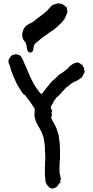

<svg xmlns="http://www.w3.org/2000/svg" viewBox="-20 -1047 550 1134"><path d="M295 66Q292 67 289 66.5Q286 66 284 66Q273 63 265 54Q258 46 252 35Q251 31 249.5 27Q248 23 248 19V12Q246 1 245.5 -10Q245 -21 245 -32Q245 -46 245.5 -60Q246 -74 246 -88Q246 -95 247 -99Q248 -118 247 -139Q246 -144 245.5 -150Q245 -156 245 -162Q246 -173 245 -184Q244 -195 242 -206L239 -223Q239 -225 238.5 -227.5Q238 -230 238 -231Q230 -261 216 -285Q211 -294 205.5 -303.5Q200 -313 195 -323Q190 -333 187.5 -343.5Q185 -354 183 -364Q183 -366 183.5 -369Q184 -372 184 -375Q184 -381 184.5 -387.5Q185 -394 185 -401Q185 -408 181 -412L175 -420Q171 -425 168 -430.5Q165 -436 161 -441L150 -456Q146 -462 141 -468Q136 -474 131 -481Q129 -483 127 -485.5Q125 -488 122 -489Q118 -490 116 -494Q113 -497 109 -503Q103 -513 96.5 -523.5Q90 -534 84 -544L81 -548Q72 -567 63.5 -586.5Q55 -606 48 -625Q44 -634 42 -645Q41 -651 39 -657Q37 -663 34 -668Q31 -673 30.5 -678Q30 -683 30 -688Q30 -691 31.5 -694Q33 -697 34 -700Q37 -705 40.5 -709.5Q44 -714 48 -718Q53 -723 59 -723Q62 -723 63 -724Q71 -728 79.5 -726Q88 -724 95 -721Q98 -720 100 -717.5Q102 -715 104 -713L115 -695Q117 -693 117 -690Q118 -687 119 -684.5Q120 -682 121 -679Q128 -664 134.5 -649.5Q141 -635 147 -620Q152 -607 157.5 -594.5Q163 -582 170 -570Q175 -558 182 -547Q189 -536 196 -525Q200 -521 203 -516Q206 -511 210 -506L215 -500Q223 -492 225 -492Q227 -492 234 -501Q238 -506 241.5 -511.5Q245 -517 249 -521Q257 -531 264.5 -540Q272 -549 279 -558Q290 -571 307 -584Q314 -590 320 -597Q327 -606 336 -610Q343 -614 349 -618.5Q355 -623 361 -627Q367 -633 374 -637Q378 -640 381.5 -643.5Q385 -647 388 -651Q390 -654 392.5 -656.5Q395 -659 398 -661L412 -670Q414 -671 415 -671.5Q416 -672 417 -673Q419 -673 420 -673.5Q421 -674 422 -674Q427 -676 431.5 -677Q436 -678 441 -678Q447 -675 453 -672Q459 -669 463 -664Q465 -663 466.5 -663Q468 -663 469 -662Q470 -661 470 -660.5Q470 -660 470 -660Q470 -659 469 -656.5Q468 -654 468 -653Q468 -652 470 -652Q472 -652 473 -651Q474 -650 475 -650Q476 -650 476 -648Q475 -640 478 -631Q480 -628 480 -625Q480 -622 479 -619L466 -595Q465 -591 461 -589Q446 -576 431 -569Q413 -563 401 -553Q396 -549 391 -545.5Q386 -542 381 -537Q379 -535 375 -533L369 -528Q358 -516 347.5 -504.5Q337 -493 326 -481Q324 -477 321 -477Q316 -474 312 -469Q307 -461 301 -453.5Q295 -446 292 -436L286 -426Q285 -425 284 -423.5Q283 -422 282 -420Q278 -413 281 -405Q283 -403 284.5 -400Q286 -397 287 -394Q290 -389 286 -384Q284 -383 284 -379Q286 -375 286 -373Q288 -367 285 -362Q283 -358 283 -357Q282 -351 284 -346Q286 -342 288.5 -336.5Q291 -331 295 -326Q300 -316 305 -307Q310 -298 314 -288L326 -249Q328 -240 329 -230.5Q330 -221 331 -212Q332 -206 333 -200.5Q334 -195 333 -189Q335 -167 334.5 -145.5Q334 -124 334 -102Q334 -100 333 -98Q332 -87 332 -75Q332 -63 331 -52Q331 -45 331.5 -38Q332 -31 332 -23Q332 -20 333 -19Q335 -14 336 -8.5Q337 -3 338 2Q339 6 339 9.5Q339 13 337 17Q334 24 337 32Q337 33 334 35Q332 35 330 36Q329 36 327 38Q327 40 326 41Q325 46 318 53Q314 58 307.5 61Q301 64 295 66ZM154 -737Q147 -738 144 -746Q139 -754 139 -763Q138 -769 137 -775Q136 -781 134 -787Q134 -791 130 -797L125 -803Q111 -818 111 -843Q112 -857 117 -869.5Q122 -882 132 -892Q137 -897 142 -900Q147 -903 152 -906Q157 -908 160.5 -910Q164 -912 168 -913Q170 -915 172 -916Q174 -917 175 -918Q180 -921 184 -924.5Q188 -928 192 -932Q206 -942 219.5 -952.5Q233 -963 246 -973Q260 -984 270 -997Q273 -1001 276.5 -1004.5Q280 -1008 284 -1012Q289 -1017 297 -1020L318 -1026Q324 -1028 327 -1027Q328 -1026 331 -1026Q347 -1026 362 -1013Q370 -1007 372 -1005Q374 -1003 376 -993Q378 -985 378 -980Q379 -977 377 -973Q377 -971 376 -969Q375 -967 374 -965L365 -943Q364 -940 362.5 -937.5Q361 -935 359 -933Q355 -926 349.5 -920Q344 -914 338 -908Q334 -904 328.5 -899Q323 -894 318 -889Q304 -876 289 -866Q280 -860 270.5 -853.5Q261 -847 252 -840Q250 -839 248 -837.5Q246 -836 244 -835Q239 -831 234.5 -828Q230 -825 225 -821Q218 -814 210 -808Q202 -802 194 -795Q182 -786 179 -771L176 -753Q175 -744 169 -740Q162 -736 154 -737Z"/></svg>

Font: Lacquer
Style: Regular
Weight: 400
Designer: Eli Block, Niki Polyocan
Version: Version 1.100